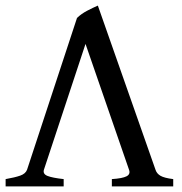

<svg xmlns="http://www.w3.org/2000/svg" viewBox="-20 -663 646 683"><path d="M0 -25.9Q33.2 -31.7 52 -38.3Q70.8 -44.9 76.2 -59.1L253.9 -599.1Q269 -613.8 290 -624.8Q311 -635.7 328.1 -643.1L533.2 -59.1Q537.6 -45.4 551 -37.6Q564.5 -29.8 596.2 -25.9V0H377.9V-25.9Q415.5 -28.3 430.2 -35.9Q444.8 -43.5 439 -59.1L284.2 -506.8L136.2 -59.1Q131.8 -43.9 149.2 -37.1Q166.5 -30.3 206.5 -25.9V0H0Z"/></svg>

Font: Gentium Book Plus
Style: Regular
Weight: 400
Designer: Victor Gaultney, Annie Olsen, Iska Routamaa, Becca Hirsbrunner
Foundry: SIL International
Version: Version 6.101